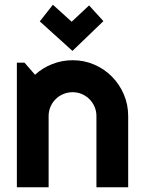

<svg xmlns="http://www.w3.org/2000/svg" viewBox="-20 -786 602 806"><path d="M184.1 0H50.8V-522.9H83L127 -472.2Q159.2 -501.5 200 -517.3Q240.7 -533.2 285.2 -533.2Q333 -533.2 375.5 -514.9Q418 -496.6 449.7 -464.6Q481.4 -432.6 499.8 -389.9Q518.1 -347.2 518.1 -298.8V0H384.8V-298.8Q384.8 -319.3 377 -337.6Q369.1 -356 355.5 -369.6Q341.8 -383.3 323.7 -391.1Q305.7 -398.9 285.2 -398.9Q264.2 -398.9 245.6 -391.1Q227.1 -383.3 213.4 -369.6Q199.7 -356 191.9 -337.6Q184.1 -319.3 184.1 -298.8ZM284.2 -572.3 147 -696.3 202.1 -766.1 280.8 -694.8 354 -763.2 414.1 -697.3Z"/></svg>

Font: Righteous
Style: Regular
Weight: 400
Version: Version 1.000